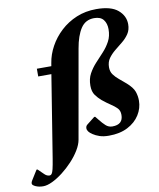

<svg xmlns="http://www.w3.org/2000/svg" viewBox="-165 -830 951 1150"><g transform="rotate(-10 310.0 -255.0)"><path d="M88 -413V-460H176L179 -478Q187 -529 213.5 -577.5Q240 -626 282 -665Q324 -704 379 -727Q434 -750 500 -750Q589 -750 631 -714.5Q673 -679 673 -628Q673 -594 657 -570Q641 -546 617.5 -527Q594 -508 570.5 -489Q547 -470 531 -447.5Q515 -425 515 -393Q515 -367 528 -349Q541 -331 561 -314.5Q581 -298 603 -279Q638 -248 647.5 -221.5Q657 -195 657 -166Q657 -120 631.5 -79.5Q606 -39 558.5 -14.5Q511 10 444 10Q411 10 387.5 2Q364 -6 348 -17Q318 -36 318 -57Q318 -71 329 -79L376 -116H382L399 -95Q417 -72 434 -56.5Q451 -41 474 -41Q539 -41 539 -100Q539 -126 524.5 -141Q510 -156 487 -171Q464 -186 437 -208Q417 -225 401.5 -246.5Q386 -268 386 -304Q386 -346 403 -377Q420 -408 444.5 -434.5Q469 -461 493.5 -487.5Q518 -514 535 -545.5Q552 -577 552 -619Q552 -654 534.5 -676.5Q517 -699 478 -699Q425 -699 396.5 -655.5Q368 -612 355 -536L260 2Q255 31 235 64Q215 97 186 128Q157 159 124 184.5Q91 210 59.5 225Q28 240 4 240Q-22 240 -42 231Q-62 222 -62 212Q-62 204 -57 196L-19 135H-13L22 169Q36 183 53 183Q60 183 65.5 176Q71 169 76 148.5Q81 128 88 85L168 -413Z"/></g></svg>

Font: Spectral ExtraBold
Style: Italic
Weight: 800
Italic angle: -10°
Designer: Jean-Baptiste Levee
Foundry: Production Type
Version: Version 2.001